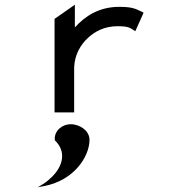

<svg xmlns="http://www.w3.org/2000/svg" viewBox="-20 -476 749 813"><path d="M279 50C243 50 209 78 212 116V118L214 120C261 166 247 226 201 272C190 283 177 294 163 303L140 317L166 312C292 289 359 188 359 116C359 79 320 50 279 50ZM583 -425C555 -438 543 -447 485 -447C399 -447 341 -408 297 -360V-456L211 -396V0H294V-191C296 -244 321 -287 353 -316C382 -343 423 -365 477 -365C522 -365 530 -359 548 -347L553 -344L588 -422Z"/></svg>

Font: Charger Monospace
Style: Regular
Weight: 400
Designer: Jasper
Foundry: Cannot Into Space Fonts
Version: Version 0.980